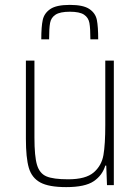

<svg xmlns="http://www.w3.org/2000/svg" viewBox="-20 -758 573 786"><path d="M86 -190V-510H121V-195Q121 -118 131.5 -83Q142 -48 170 -36Q198 -24 259 -24Q331 -24 363.5 -52Q396 -80 403.5 -123.5Q411 -167 411 -246V-510H446V0H418L415 -80H411Q399 -40 363.5 -16Q328 8 251 8Q180 8 145 -11Q110 -30 98 -71Q86 -112 86 -190ZM382 -597H350Q350 -642 346 -664Q342 -686 324 -698Q306 -710 266 -710Q226 -710 207.5 -698Q189 -686 185 -664Q181 -642 181 -597H149Q149 -649 155 -676.5Q161 -704 186 -721Q211 -738 266 -738Q321 -738 346 -721Q371 -704 376.5 -676.5Q382 -649 382 -597Z"/></svg>

Font: Saira Semi Condensed Thin
Style: Regular
Weight: 100
Width: 4
Designer: Hector Gatti with collaboration of the Omnibus-Type team
Foundry: Omnibus-Type
Version: Version 1.001; ttfautohint (v1.8)